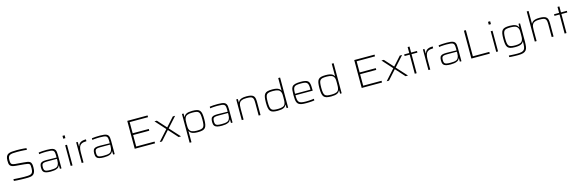

<svg xmlns="http://www.w3.org/2000/svg" viewBox="89 -2553 13746 4574"><g transform="rotate(-15 6962.5 -266.5)"><path d="M395 8Q352 8 302 6.5Q252 5 204 2Q156 -1 119 -5V-48Q159 -45 207.5 -42Q256 -39 302.5 -37Q349 -35 382 -35Q439 -35 474 -37Q509 -39 540 -49Q567 -59 580.5 -80Q594 -101 599 -128.5Q604 -156 604 -185Q604 -227 601.5 -252.5Q599 -278 586 -291.5Q573 -305 545 -311.5Q517 -318 465 -323L254 -342Q196 -347 163.5 -360.5Q131 -374 116.5 -395.5Q102 -417 98.5 -446.5Q95 -476 95 -513Q95 -577 112.5 -614Q130 -651 164.5 -668.5Q199 -686 251 -691Q303 -696 372 -696Q415 -696 460 -694.5Q505 -693 545 -689.5Q585 -686 611 -682V-641Q579 -645 537.5 -647.5Q496 -650 453.5 -651.5Q411 -653 374 -653Q306 -653 264 -649Q222 -645 193 -631Q163 -616 153 -584.5Q143 -553 143 -512Q143 -467 150 -441.5Q157 -416 181 -404Q205 -392 255 -387L460 -370Q510 -366 546.5 -360Q583 -354 607 -339Q631 -324 641 -291Q647 -277 649 -261.5Q651 -246 651.5 -228Q652 -210 652 -189Q652 -126 637.5 -87Q623 -48 597.5 -27.5Q572 -7 539.5 0Q507 7 470 7.5Q433 8 395 8Z M1028 8Q959 8 913.5 -3.5Q868 -15 846 -46.5Q824 -78 824 -138Q824 -195 838.5 -227Q853 -259 889.5 -272Q926 -285 992 -285Q1004 -285 1032 -284.5Q1060 -284 1097.5 -283Q1135 -282 1174 -281.5Q1213 -281 1246 -280V-324Q1246 -378 1239 -409Q1232 -440 1211 -454.5Q1190 -469 1150.5 -473.5Q1111 -478 1048 -478Q1021 -478 986 -476.5Q951 -475 918.5 -472Q886 -469 865 -465V-506Q902 -512 954.5 -515Q1007 -518 1068 -518Q1125 -518 1165 -512.5Q1205 -507 1229.5 -494.5Q1254 -482 1268 -460.5Q1282 -439 1287 -406.5Q1292 -374 1292 -328V0H1253L1251 -83H1246Q1230 -43 1193.5 -23.5Q1157 -4 1113 2Q1069 8 1028 8ZM1034 -32Q1074 -32 1110.5 -35.5Q1147 -39 1176 -51Q1205 -63 1219 -89Q1235 -118 1240.5 -146.5Q1246 -175 1246 -210V-248H1005Q951 -248 921 -240Q891 -232 880 -209.5Q869 -187 869 -140Q869 -96 882 -72.5Q895 -49 931 -40.5Q967 -32 1034 -32Z M1515 -672V-743H1568V-672ZM1519 0V-510H1564V0Z M1790 0V-510H1827L1831 -400H1836Q1849 -448 1877.5 -473.5Q1906 -499 1946 -508.5Q1986 -518 2033 -518V-472Q1951 -472 1908.5 -447Q1866 -422 1850.5 -372.5Q1835 -323 1835 -252V0Z M2340 8Q2271 8 2225.5 -3.5Q2180 -15 2158 -46.5Q2136 -78 2136 -138Q2136 -195 2150.5 -227Q2165 -259 2201.5 -272Q2238 -285 2304 -285Q2316 -285 2344 -284.5Q2372 -284 2409.5 -283Q2447 -282 2486 -281.5Q2525 -281 2558 -280V-324Q2558 -378 2551 -409Q2544 -440 2523 -454.5Q2502 -469 2462.5 -473.5Q2423 -478 2360 -478Q2333 -478 2298 -476.5Q2263 -475 2230.5 -472Q2198 -469 2177 -465V-506Q2214 -512 2266.5 -515Q2319 -518 2380 -518Q2437 -518 2477 -512.5Q2517 -507 2541.5 -494.5Q2566 -482 2580 -460.5Q2594 -439 2599 -406.5Q2604 -374 2604 -328V0H2565L2563 -83H2558Q2542 -43 2505.5 -23.5Q2469 -4 2425 2Q2381 8 2340 8ZM2346 -32Q2386 -32 2422.5 -35.5Q2459 -39 2488 -51Q2517 -63 2531 -89Q2547 -118 2552.5 -146.5Q2558 -175 2558 -210V-248H2317Q2263 -248 2233 -240Q2203 -232 2192 -209.5Q2181 -187 2181 -140Q2181 -96 2194 -72.5Q2207 -49 2243 -40.5Q2279 -32 2346 -32Z M3098 0V-688H3599V-645H3146V-369H3544V-326H3146V-43H3599V0Z M3714 0 3947 -259 3721 -510H3780L3975 -294H3980L4174 -510H4231L4005 -259L4240 0H4180L3978 -225H3973L3771 0Z M4399 200V-510H4438L4440 -426H4445Q4461 -466 4493.5 -485.5Q4526 -505 4568.5 -511.5Q4611 -518 4655 -518Q4726 -518 4770.5 -506.5Q4815 -495 4839 -466Q4863 -437 4872 -386Q4881 -335 4881 -255Q4881 -176 4871.5 -124.5Q4862 -73 4838 -44Q4814 -15 4770 -3.5Q4726 8 4656 8Q4601 8 4560 0Q4519 -8 4491 -26Q4463 -44 4449 -75H4444V200ZM4639 -33Q4703 -33 4742 -41Q4781 -49 4801 -71.5Q4821 -94 4828 -138Q4835 -182 4835 -255Q4835 -328 4828 -372Q4821 -416 4801 -439Q4781 -462 4742 -469.5Q4703 -477 4639 -477Q4567 -477 4522.5 -459Q4478 -441 4462 -400Q4449 -371 4446.5 -335Q4444 -299 4444 -255Q4444 -210 4446 -175Q4448 -140 4457 -117Q4476 -70 4521 -51.5Q4566 -33 4639 -33Z M5247 8Q5178 8 5132.5 -3.5Q5087 -15 5065 -46.5Q5043 -78 5043 -138Q5043 -195 5057.5 -227Q5072 -259 5108.5 -272Q5145 -285 5211 -285Q5223 -285 5251 -284.5Q5279 -284 5316.5 -283Q5354 -282 5393 -281.5Q5432 -281 5465 -280V-324Q5465 -378 5458 -409Q5451 -440 5430 -454.5Q5409 -469 5369.5 -473.5Q5330 -478 5267 -478Q5240 -478 5205 -476.5Q5170 -475 5137.5 -472Q5105 -469 5084 -465V-506Q5121 -512 5173.5 -515Q5226 -518 5287 -518Q5344 -518 5384 -512.5Q5424 -507 5448.5 -494.5Q5473 -482 5487 -460.5Q5501 -439 5506 -406.5Q5511 -374 5511 -328V0H5472L5470 -83H5465Q5449 -43 5412.5 -23.5Q5376 -4 5332 2Q5288 8 5247 8ZM5253 -32Q5293 -32 5329.5 -35.5Q5366 -39 5395 -51Q5424 -63 5438 -89Q5454 -118 5459.5 -146.5Q5465 -175 5465 -210V-248H5224Q5170 -248 5140 -240Q5110 -232 5099 -209.5Q5088 -187 5088 -140Q5088 -96 5101 -72.5Q5114 -49 5150 -40.5Q5186 -32 5253 -32Z M5738 0V-510H5777L5779 -426H5784Q5794 -451 5815.5 -471.5Q5837 -492 5878.5 -505Q5920 -518 5991 -518Q6059 -518 6101 -506.5Q6143 -495 6164.5 -471.5Q6186 -448 6193.5 -410.5Q6201 -373 6201 -319V0H6155V-309Q6155 -364 6148.5 -397Q6142 -430 6123 -447.5Q6104 -465 6069.5 -471Q6035 -477 5978 -477Q5906 -477 5865.5 -461Q5825 -445 5808 -415.5Q5791 -386 5787 -347.5Q5783 -309 5783 -264V0Z M6625 8Q6555 8 6511 -3.5Q6467 -15 6443 -44Q6419 -73 6410 -124Q6401 -175 6401 -255Q6401 -334 6410 -385.5Q6419 -437 6443 -466Q6467 -495 6510.5 -506.5Q6554 -518 6625 -518Q6680 -518 6721 -510Q6762 -502 6790 -484Q6818 -466 6832 -435H6836V-743H6882V0H6844L6841 -84H6836Q6820 -44 6787.5 -24.5Q6755 -5 6713 1.5Q6671 8 6625 8ZM6642 -33Q6716 -33 6760 -50Q6804 -67 6819 -105Q6832 -140 6834 -177.5Q6836 -215 6836 -267Q6836 -304 6834.5 -337Q6833 -370 6822 -396Q6804 -440 6759.5 -458.5Q6715 -477 6637 -477Q6575 -477 6537.5 -469Q6500 -461 6480 -438.5Q6460 -416 6453 -372Q6446 -328 6446 -255Q6446 -182 6453.5 -137.5Q6461 -93 6481 -70.5Q6501 -48 6540 -40.5Q6579 -33 6642 -33Z M7328 8Q7262 8 7218 1Q7174 -6 7147 -24Q7120 -42 7105.5 -72Q7091 -102 7086 -147Q7081 -192 7081 -254Q7081 -328 7087 -378.5Q7093 -429 7116 -459.5Q7139 -490 7190 -504Q7241 -518 7330 -518Q7393 -518 7434 -509.5Q7475 -501 7499 -483.5Q7523 -466 7534 -435Q7545 -404 7548.5 -360Q7552 -316 7552 -256V-240H7126Q7126 -177 7132.5 -136.5Q7139 -96 7160 -73Q7181 -50 7223 -41Q7265 -32 7336 -32Q7366 -32 7401 -34Q7436 -36 7469.5 -39Q7503 -42 7529 -46V-5Q7507 -1 7473 2Q7439 5 7402 6.5Q7365 8 7328 8ZM7507 -257V-297Q7507 -358 7498.5 -394Q7490 -430 7469.5 -448Q7449 -466 7414.5 -472Q7380 -478 7328 -478Q7260 -478 7219.5 -470.5Q7179 -463 7159 -442Q7139 -421 7132.5 -382Q7126 -343 7126 -277H7527Z M7945 8Q7875 8 7831 -3.5Q7787 -15 7763 -44Q7739 -73 7730 -124Q7721 -175 7721 -255Q7721 -334 7730 -385.5Q7739 -437 7763 -466Q7787 -495 7830.5 -506.5Q7874 -518 7945 -518Q8000 -518 8041 -510Q8082 -502 8110 -484Q8138 -466 8152 -435H8156V-743H8202V0H8164L8161 -84H8156Q8140 -44 8107.5 -24.5Q8075 -5 8033 1.5Q7991 8 7945 8ZM7962 -33Q8036 -33 8080 -50Q8124 -67 8139 -105Q8152 -140 8154 -177.5Q8156 -215 8156 -267Q8156 -304 8154.5 -337Q8153 -370 8142 -396Q8124 -440 8079.5 -458.5Q8035 -477 7957 -477Q7895 -477 7857.5 -469Q7820 -461 7800 -438.5Q7780 -416 7773 -372Q7766 -328 7766 -255Q7766 -182 7773.5 -137.5Q7781 -93 7801 -70.5Q7821 -48 7860 -40.5Q7899 -33 7962 -33Z M8696 0V-688H9197V-645H8744V-369H9142V-326H8744V-43H9197V0Z M9312 0 9545 -259 9319 -510H9378L9573 -294H9578L9772 -510H9829L9603 -259L9838 0H9778L9576 -225H9571L9369 0Z M10005 0V-470H9880V-510H10005V-658H10051V-510H10196V-470H10051V0Z M10342 0V-510H10379L10383 -400H10388Q10401 -448 10429.5 -473.5Q10458 -499 10498 -508.5Q10538 -518 10585 -518V-472Q10503 -472 10460.5 -447Q10418 -422 10402.5 -372.5Q10387 -323 10387 -252V0Z M10892 8Q10823 8 10777.5 -3.5Q10732 -15 10710 -46.5Q10688 -78 10688 -138Q10688 -195 10702.5 -227Q10717 -259 10753.5 -272Q10790 -285 10856 -285Q10868 -285 10896 -284.5Q10924 -284 10961.5 -283Q10999 -282 11038 -281.5Q11077 -281 11110 -280V-324Q11110 -378 11103 -409Q11096 -440 11075 -454.5Q11054 -469 11014.5 -473.5Q10975 -478 10912 -478Q10885 -478 10850 -476.5Q10815 -475 10782.5 -472Q10750 -469 10729 -465V-506Q10766 -512 10818.5 -515Q10871 -518 10932 -518Q10989 -518 11029 -512.5Q11069 -507 11093.5 -494.5Q11118 -482 11132 -460.5Q11146 -439 11151 -406.5Q11156 -374 11156 -328V0H11117L11115 -83H11110Q11094 -43 11057.5 -23.5Q11021 -4 10977 2Q10933 8 10892 8ZM10898 -32Q10938 -32 10974.5 -35.5Q11011 -39 11040 -51Q11069 -63 11083 -89Q11099 -118 11104.5 -146.5Q11110 -175 11110 -210V-248H10869Q10815 -248 10785 -240Q10755 -232 10744 -209.5Q10733 -187 10733 -140Q10733 -96 10746 -72.5Q10759 -49 10795 -40.5Q10831 -32 10898 -32Z M11401 0V-688H11449V-43H11855V0Z M12010 -672V-743H12063V-672ZM12014 0V-510H12059V0Z M12497 210Q12458 210 12417.5 209Q12377 208 12341 205.5Q12305 203 12282 201V161Q12315 163 12352 165.5Q12389 168 12424 169Q12459 170 12488 170Q12556 170 12596.5 159.5Q12637 149 12658 124Q12679 99 12685.5 55Q12692 11 12692 -56V-76H12688Q12674 -45 12646.5 -27Q12619 -9 12577.5 -1Q12536 7 12481 7Q12411 7 12367 -4.5Q12323 -16 12299 -44.5Q12275 -73 12266 -124.5Q12257 -176 12257 -255Q12257 -334 12266 -385.5Q12275 -437 12299 -466Q12323 -495 12367 -506.5Q12411 -518 12481 -518Q12526 -518 12568.5 -511.5Q12611 -505 12643.5 -485.5Q12676 -466 12692 -426H12697L12700 -510H12738V-67Q12738 11 12730 64.5Q12722 118 12696.5 150Q12671 182 12623.5 196Q12576 210 12497 210ZM12498 -33Q12572 -33 12615.5 -51Q12659 -69 12675 -108Q12688 -138 12690 -174Q12692 -210 12692 -255Q12692 -300 12691 -335Q12690 -370 12678 -396Q12660 -441 12615.5 -459Q12571 -477 12498 -477Q12435 -477 12396 -469.5Q12357 -462 12337 -439Q12317 -416 12309.5 -372Q12302 -328 12302 -255Q12302 -182 12309.5 -138Q12317 -94 12337 -71.5Q12357 -49 12396 -41Q12435 -33 12498 -33Z M12965 0V-743H13010V-432H13015Q13024 -453 13044.5 -472.5Q13065 -492 13106.5 -505Q13148 -518 13218 -518Q13286 -518 13327.5 -506.5Q13369 -495 13391 -471.5Q13413 -448 13420.5 -410Q13428 -372 13428 -319V0H13382V-309Q13382 -364 13375.5 -397Q13369 -430 13350 -447.5Q13331 -465 13296.5 -471Q13262 -477 13205 -477Q13133 -477 13093 -461Q13053 -445 13035.5 -415.5Q13018 -386 13014 -347.5Q13010 -309 13010 -264V0Z M13701 0V-470H13576V-510H13701V-658H13747V-510H13892V-470H13747V0Z"/></g></svg>

Font: Saira Expanded ExtraLight
Style: Regular
Weight: 250
Width: 7
Designer: Hector Gatti with collaboration of the Omnibus-Type team
Foundry: Omnibus-Type
Version: Version 1.101